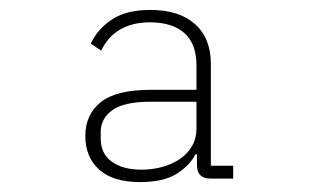

<svg xmlns="http://www.w3.org/2000/svg" viewBox="-20 -730 640 387"><path d="M450 -370H405Q377 -370 377 -397V-419H374Q363 -397 336.5 -380Q310 -363 262 -363Q208 -363 180 -388Q152 -413 152 -456Q152 -499 183 -524Q214 -549 285 -549H376V-598Q376 -642 351.5 -663.5Q327 -685 282 -685Q248 -685 223 -671Q198 -657 184 -628L163 -642Q177 -672 206 -691Q235 -710 283 -710Q341 -710 373 -681.5Q405 -653 405 -601V-396H450ZM284 -525Q230 -525 206.5 -508Q183 -491 183 -464V-451Q183 -420 205.5 -404Q228 -388 265 -388Q287 -388 307 -393.5Q327 -399 342.5 -409.5Q358 -420 367 -435.5Q376 -451 376 -471V-525Z"/></svg>

Font: IBM Plex Mono ExtraLight
Style: Regular
Weight: 200
Monospace: yes
Designer: Mike Abbink, Paul van der Laan, Pieter van Rosmalen
Foundry: Bold Monday
Version: Version 2.3